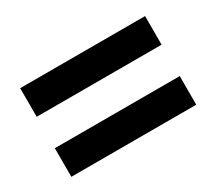

<svg xmlns="http://www.w3.org/2000/svg" viewBox="-74 -678 740 651"><g transform="rotate(-30 295.5 -352.5)"><path d="M48 -291V-179H537V-291ZM48 -526V-414H537V-526Z"/></g></svg>

Font: Cheyenne Sans
Style: Bold
Weight: 700
Designer: The Public Sans project authors (U.S. Web Design System), Libre Franklin designed by Pablo Impallari and Rodrigo Fuenzal
Foundry: The Cheyenne Sans Project Authors
Version: Version 2.007